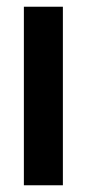

<svg xmlns="http://www.w3.org/2000/svg" viewBox="-20 -551 257 571"><path d="M51 0V-531H167V0Z"/></svg>

Font: Exo
Style: DemiBold
Weight: 600
Designer: Natanael Gama
Version: Version 1.00